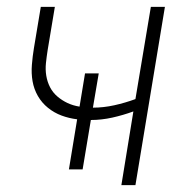

<svg xmlns="http://www.w3.org/2000/svg" viewBox="-20 -540 540 560"><path d="M334 0 369 -215Q339 -204 307.5 -197Q276 -190 245 -190L221 -46H181L205 -192Q181 -195 159.5 -203Q138 -211 120 -225.5Q102 -240 90.5 -260Q79 -280 75 -303Q71 -326 73 -351Q75 -376 79 -400L99 -520H140L119 -394Q116 -375 114 -356Q112 -337 115 -319Q118 -301 126 -285.5Q134 -270 147.5 -258.5Q161 -247 177 -239.5Q193 -232 212 -229L228 -326H268L251 -226Q282 -226 313.5 -233Q345 -240 375 -251L420 -520H461L375 0Z"/></svg>

Font: Iosevka SS18 Extralight
Style: Italic
Weight: 200
Italic angle: -9°
Monospace: yes
Designer: Belleve Invis
Foundry: Belleve Invis
Version: Version 25.1.1; ttfautohint (v1.8.4)